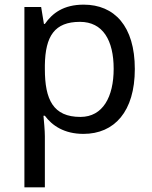

<svg xmlns="http://www.w3.org/2000/svg" viewBox="-20 -566 655 826"><path d="M340 -546C253 -546 205 -509 173 -463H169L157 -536H85V240H173V20C173 -5 169 -45 167 -68H173C204 -26 256 10 339 10C472 10 560 -86 560 -269C560 -454 472 -546 340 -546ZM324 -472C423 -472 469 -392 469 -270C469 -150 423 -63 326 -63C209 -63 173 -137 173 -269V-286C175 -411 215 -472 324 -472Z"/></svg>

Font: Noto Sans Hebrew Droid
Style: Bold
Weight: 700
Designer: Monotype Design Team
Foundry: Monotype Imaging Inc.
Version: Version 1.100